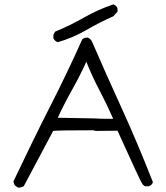

<svg xmlns="http://www.w3.org/2000/svg" viewBox="-20 -856 757 874"><path d="M492 -315 495 -316Q466 -382 432.5 -445.5Q399 -509 373 -575Q343 -509 308 -447Q273 -385 243 -320L410 -317Q429 -315 492 -315ZM70 -2H62Q61 -3 58 -4.5Q55 -6 49.5 -10.5Q44 -15 41 -30Q131 -220 208.5 -372Q286 -524 355 -678Q364 -685 380 -685Q395 -677 399 -666Q465 -514 534.5 -362Q604 -210 676 -27Q673 -14 657 -8H641Q634 -11 629 -17Q621 -26 515 -261L416 -260L404 -263Q243 -263 222 -260L88 -8Q82 -5 77.5 -4Q73 -3 70 -2ZM243 -664Q230 -668 223 -682V-698L231 -712Q299 -740 363 -776.5Q427 -813 496 -836Q511 -831 515 -817V-803L496 -782Q433 -754 371.5 -718.5Q310 -683 243 -664Z"/></svg>

Font: Yozai
Style: Regular
Weight: 400
Designer: LXGW / Y.OzVox
Foundry: LXGW / Y.OzVox
Version: Version 0.861;October 22, 2024